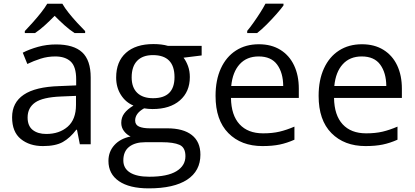

<svg xmlns="http://www.w3.org/2000/svg" viewBox="-20 -786 2262 1046"><path d="M285.6 -543.9Q381.3 -543.9 427.7 -501Q474.1 -458 474.1 -363.8V0H415L399.4 -79.1H395.5Q361.8 -34.7 322.5 -12.5Q283.2 9.8 213.9 9.8Q140.6 9.8 93.3 -28.8Q45.9 -67.4 45.9 -147Q45.9 -227.1 109.4 -270Q172.9 -313 302.7 -316.9L395 -320.8V-353.5Q395 -422.9 365.2 -450.7Q335.4 -478.5 281.2 -478.5Q239.3 -478.5 201.2 -466.3Q163.1 -454.1 128.9 -437.5L104 -499Q140.1 -517.6 187 -530.8Q233.9 -543.9 285.6 -543.9ZM394 -263.7 312.5 -260.3Q212.4 -256.3 171.4 -227.5Q130.4 -198.7 130.4 -146Q130.4 -100.1 158.2 -78.1Q186 -56.2 231.9 -56.2Q303.2 -56.2 348.6 -95.7Q394 -135.3 394 -214.4ZM319.8 -765.6Q332 -743.7 354 -716.1Q376 -688.5 400.4 -662.1Q424.8 -635.7 443.8 -616.7V-606H386.2Q359.9 -623 332 -647.9Q304.2 -672.9 277.8 -699.7Q251.5 -672.9 224.4 -648.2Q197.3 -623.5 170.9 -606H115.2V-616.7Q133.8 -636.2 157.5 -662.6Q181.2 -689 202.9 -716.3Q224.6 -743.7 237.3 -765.6Z M790.5 240.2Q685.1 240.2 627.9 200.9Q570.8 161.6 570.8 90.8Q570.8 40.5 602.8 4.9Q634.8 -30.8 691.4 -42.5Q670.4 -52.2 655.5 -71.8Q640.6 -91.3 640.6 -116.7Q640.6 -146 657 -168.2Q673.3 -190.4 707 -210.9Q665 -228 638.9 -268.8Q612.8 -309.6 612.8 -363.8Q612.8 -450.2 666 -498Q719.2 -545.9 815.9 -545.9Q861.8 -545.9 895 -536.1H1078.6V-483.9L980 -471.7Q994.6 -452.6 1004.4 -425.8Q1014.2 -398.9 1014.2 -366.2Q1014.2 -286.1 960 -239Q905.8 -191.9 811 -191.9Q788.6 -191.9 765.1 -195.8Q716.3 -168.9 716.3 -129.4Q716.3 -106 737.5 -96.4Q758.8 -86.9 796.9 -86.9H891.1Q978.5 -86.9 1025.1 -50.3Q1071.8 -13.7 1071.8 56.6Q1071.8 145.5 999.5 192.9Q927.2 240.2 790.5 240.2ZM814 -251Q930.7 -251 930.7 -365.7Q930.7 -485.8 813 -485.8Q757.3 -485.8 727.3 -454.8Q697.3 -423.8 697.3 -364.3Q697.3 -309.6 727.5 -280.3Q757.8 -251 814 -251ZM793 176.8Q892.1 176.8 941.2 146.7Q990.2 116.7 990.2 64.9Q990.2 17.1 957.5 2.9Q924.8 -11.2 863.3 -11.2H770.5Q715.8 -11.2 683.8 13.7Q651.9 38.6 651.9 87.9Q651.9 131.3 688.5 154.1Q725.1 176.8 793 176.8Z M1390.1 -544.9Q1458.5 -544.9 1507.3 -514.6Q1556.2 -484.4 1582 -429.9Q1607.9 -375.5 1607.9 -302.7V-252.4H1238.3Q1239.7 -158.2 1285.2 -108.9Q1330.6 -59.6 1413.1 -59.6Q1463.9 -59.6 1502.9 -68.8Q1542 -78.1 1584 -96.2V-24.9Q1543.5 -6.8 1503.7 1.5Q1463.9 9.8 1409.7 9.8Q1293.9 9.8 1224.1 -60.8Q1154.3 -131.3 1154.3 -263.7Q1154.3 -350.1 1183.3 -413.3Q1212.4 -476.6 1265.4 -510.7Q1318.4 -544.9 1390.1 -544.9ZM1389.2 -478.5Q1324.2 -478.5 1285.6 -436Q1247.1 -393.6 1239.7 -317.4H1522.9Q1522.5 -389.2 1490 -433.8Q1457.5 -478.5 1389.2 -478.5ZM1524.4 -766.1V-756.3Q1511.2 -737.8 1486.3 -709.5Q1461.4 -681.2 1433.1 -652.8Q1404.8 -624.5 1380.9 -606H1326.7V-617.7Q1342.3 -636.2 1360.8 -662.4Q1379.4 -688.5 1397 -716.1Q1414.6 -743.7 1426.3 -766.1Z M1951.7 -544.9Q2020 -544.9 2068.8 -514.6Q2117.7 -484.4 2143.6 -429.9Q2169.4 -375.5 2169.4 -302.7V-252.4H1799.8Q1801.3 -158.2 1846.7 -108.9Q1892.1 -59.6 1974.6 -59.6Q2025.4 -59.6 2064.5 -68.8Q2103.5 -78.1 2145.5 -96.2V-24.9Q2105 -6.8 2065.2 1.5Q2025.4 9.8 1971.2 9.8Q1855.5 9.8 1785.6 -60.8Q1715.8 -131.3 1715.8 -263.7Q1715.8 -350.1 1744.9 -413.3Q1773.9 -476.6 1826.9 -510.7Q1879.9 -544.9 1951.7 -544.9ZM1950.7 -478.5Q1885.7 -478.5 1847.2 -436Q1808.6 -393.6 1801.3 -317.4H2084.5Q2084 -389.2 2051.5 -433.8Q2019 -478.5 1950.7 -478.5Z"/></svg>

Font: Open Sans
Style: Regular
Weight: 400
Designer: Monotype Design Team
Foundry: Monotype Imaging Inc.
Version: Version 3.000; ttfautohint (v1.8.4)